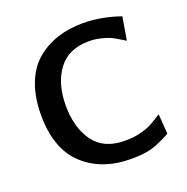

<svg xmlns="http://www.w3.org/2000/svg" viewBox="-130 -836 954 979"><g transform="rotate(-20 346.5 -346.5)"><path d="M62 -346Q62 -442 90 -514.5Q118 -587 168 -629.5Q218 -672 281.5 -693Q345 -714 421 -714Q521 -714 624 -678L603 -553Q599 -555 571.5 -572Q544 -589 530 -595Q516 -601 484.5 -609Q453 -617 419 -617Q309 -617 253 -542.5Q197 -468 197 -348Q197 -229 251.5 -153Q306 -77 421 -77Q469 -77 505.5 -86.5Q542 -96 562.5 -106.5Q583 -117 627 -145L635 -37Q573 -3 530.5 9Q488 21 419 21Q260 21 161 -70.5Q62 -162 62 -346Z"/></g></svg>

Font: Coval
Style: Bold
Weight: 700
Foundry: Context Ltd
Version: Version 001.000